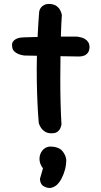

<svg xmlns="http://www.w3.org/2000/svg" viewBox="-20 -670 510 965"><path d="M239 0Q220 0 207.5 -7.5Q195 -15 188 -25Q181 -35 178 -43Q175 -51 175 -51Q171 -94 168.5 -148.5Q166 -203 165 -263.5Q164 -324 165.5 -385.5Q167 -447 170 -504.5Q173 -562 177 -611Q177 -611 178.5 -617.5Q180 -624 186 -632Q192 -640 203 -645.5Q214 -651 233 -650Q253 -648 264.5 -639.5Q276 -631 281.5 -620.5Q287 -610 289 -602.5Q291 -595 291 -595Q288 -556 286.5 -503.5Q285 -451 284 -391.5Q283 -332 283 -271Q283 -210 284.5 -152Q286 -94 289 -45Q289 -45 287.5 -38Q286 -31 281.5 -22Q277 -13 267 -6.5Q257 0 239 0ZM377 -386Q298 -387 227.5 -388.5Q157 -390 102 -391Q102 -391 93 -392.5Q84 -394 72.5 -398.5Q61 -403 51.5 -412Q42 -421 41 -437Q39 -451 44.5 -459.5Q50 -468 58 -472.5Q66 -477 72 -478.5Q78 -480 78 -480Q86 -482 107.5 -482.5Q129 -483 160 -484Q191 -485 227 -485.5Q263 -486 299 -486Q335 -486 367 -486Q367 -486 373.5 -485Q380 -484 389.5 -481.5Q399 -479 408.5 -473Q418 -467 424 -457Q430 -447 430 -432Q429 -414 421 -404Q413 -394 403 -390.5Q393 -387 385 -386.5Q377 -386 377 -386ZM210 271Q194 265 188 255Q182 245 181.5 236.5Q181 228 181 228L196 176Q179 154 178.5 130.5Q178 107 191 89Q204 71 226 67Q251 66 267.5 72Q284 78 293 88.5Q302 99 307 110.5Q312 122 313 133Q313 159 306.5 183Q300 207 289.5 227Q279 247 265 260Q265 260 258 265Q251 270 239 273.5Q227 277 210 271Z"/></svg>

Font: Sour Gummy Medium
Style: Regular
Weight: 500
Designer: Stefie Justprince
Foundry: Eifetstype
Version: Version 1.000